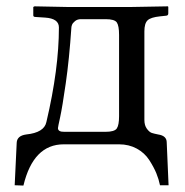

<svg xmlns="http://www.w3.org/2000/svg" viewBox="-20 -451 578 600"><path d="M25.9 127.9 32.2 -4.9Q33.2 -26.9 62 -30.8Q118.2 -36.6 125 -69.8Q164.1 -235.8 164.1 -365.2Q164.1 -393.1 121.1 -396L91.8 -397.9Q84 -397.9 84 -402.8V-429.2L87.9 -431.2Q170.9 -429.2 189 -429.2H392.1Q392.1 -429.2 504.9 -431.2L505.9 -429.2V-409.2Q505.9 -402.3 499 -401.9L480 -399.9Q451.2 -397 441.2 -387.5Q431.2 -377.9 431.2 -353V-76.2Q431.2 -59.1 439 -48.6Q446.8 -38.1 454.3 -35.6Q461.9 -33.2 474.1 -30.8Q501 -26.9 501 -5.9L506.8 127.9H480Q476.1 108.9 468.5 90.3Q460.9 71.8 446.5 49.3Q432.1 26.9 407.5 13.4Q382.8 0 352.1 0H179.2Q84 0 53.2 128.9ZM161.1 -50.8Q161.1 -38.6 181.2 -39.1H310.1Q337.9 -39.1 345 -49.6Q352.1 -60.1 352.1 -87.9V-341.8Q352.1 -370.6 345 -380.9Q337.9 -391.1 310.1 -391.1H232.9Q221.7 -391.1 214.4 -385Q207 -378.9 205.1 -373.5Q203.1 -368.2 203.1 -365.2Q196.3 -265.1 185.5 -190.7Q174.8 -116.2 168 -85Q161.1 -53.7 161.1 -50.8Z"/></svg>

Font: Linux Libertine Capitals
Style: Small Caps
Weight: 400
Designer: Philipp H. Poll
Foundry: Philipp H. Poll
Version: Version 5.1.3